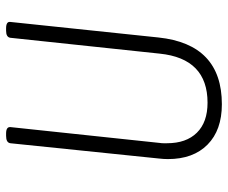

<svg xmlns="http://www.w3.org/2000/svg" viewBox="-79 -663 748 630"><g transform="rotate(-90 295.0 -348.0)"><path d="M268 6Q183 6 135.5 -41Q88 -88 88 -171Q88 -178 88.5 -186Q89 -194 90 -202L140 -688Q142 -702 164 -702H172Q194 -702 193 -688L141 -198Q140 -192 140 -185.5Q140 -179 140 -174Q140 -111 174.5 -76Q209 -41 273 -41Q418 -41 434 -198L486 -688Q488 -702 509 -702H517Q540 -702 538 -688L487 -202Q465 6 268 6Z"/></g></svg>

Font: Asap Condensed Condensed ExtraLight
Style: Italic
Weight: 200
Width: 3
Italic angle: -6°
Designer: Pablo Cosgaya
Foundry: Omnibus-Type
Version: Version 3.001; ttfautohint (v1.8.4.7-5d5b)